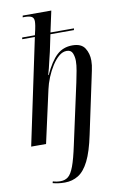

<svg xmlns="http://www.w3.org/2000/svg" viewBox="-106 -819 712 1118"><g transform="rotate(-10 250.0 -260.0)"><path d="M185 240Q163 240 145.5 237.5Q128 235 113 231L116 221Q137 228 161 228Q188 228 206.5 213Q225 198 240.5 156.5Q256 115 273 35L351 -323Q358 -356 364 -389Q370 -422 370 -446Q370 -471 361.5 -492Q353 -513 327 -513Q303 -513 281 -494.5Q259 -476 239.5 -445.5Q220 -415 205.5 -379.5Q191 -344 184 -311L115 0H27L159 -625H84L86 -635H161Q170 -672 172.5 -688.5Q175 -705 175 -715Q175 -735 162 -742.5Q149 -750 121 -750H109L111 -760H280L253 -635H392L390 -625H251L230 -525Q225 -505 219 -479.5Q213 -454 207.5 -431Q202 -408 197 -393H200Q235 -469 272.5 -504Q310 -539 365 -539Q418 -539 438.5 -507Q459 -475 459 -433Q459 -406 452 -375Q445 -344 440 -318L374 -8Q354 88 327 142Q300 196 264.5 218Q229 240 185 240Z"/></g></svg>

Font: Noto Serif Display Condensed
Style: Italic
Weight: 400
Width: 3
Italic angle: -12°
Designer: Monotype Design Team
Foundry: Monotype Imaging Inc.
Version: Version 2.009